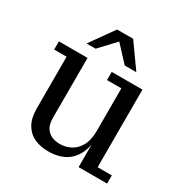

<svg xmlns="http://www.w3.org/2000/svg" viewBox="-164 -835 938 975"><g transform="rotate(30 304.5 -347.5)"><path d="M250 8Q204 8 168.5 -8.5Q133 -25 112.5 -60.5Q92 -96 92 -151V-455H19V-503H187V-151Q187 -102 213 -78Q239 -54 283 -54Q317 -54 346.5 -69.5Q376 -85 394.5 -118.5Q413 -152 413 -205L432 -206Q432 -134 411 -86.5Q390 -39 349.5 -15.5Q309 8 250 8ZM425 0V-167L413 -165V-455H329V-503H509V-48H592V0ZM146 -564 245 -703H339L438 -564H370L264 -678H306L199 -564Z"/></g></svg>

Font: Montagu Slab
Style: Bold
Weight: 700
Designer: Florian Karsten
Foundry: Florian Karsten
Version: Version 1.000